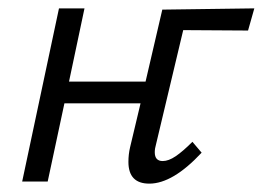

<svg xmlns="http://www.w3.org/2000/svg" viewBox="-20 -434 628 459"><path d="M287 -47Q287 -65 291 -82L316 -187H134L94 0H33L121 -414H182L145 -239H328L368 -411L588 -414L573 -361L418 -362L353 -89Q350 -79 350 -70Q350 -49 369 -49Q383 -49 400 -60.5Q417 -72 440 -95L462 -69Q393 5 337 5Q287 5 287 -47Z"/></svg>

Font: LXGW Bright GB
Style: Italic
Weight: 400
Italic angle: -12°
Designer: Christian Thalmann (Catharsis Fonts)
Foundry: LXGW / Christian Thalmann (Catharsis Fonts) / Fontworks Inc.
Version: Version 5.510